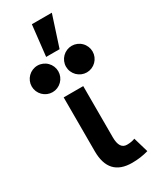

<svg xmlns="http://www.w3.org/2000/svg" viewBox="-314 -1035 901 1113"><g transform="rotate(-30 136.5 -478.5)"><path d="M216.8 15.1Q62 15.1 62 -151.9V-512.2H192.9V-169.9Q192.9 -90.8 243.2 -90.8Q274.4 -90.8 296.9 -100.1L326.2 0Q274.9 15.1 216.8 15.1ZM22 -570.3Q4.4 -570.3 -12 -577.1Q-28.3 -584 -40.8 -596.4Q-53.2 -608.9 -60.1 -625.2Q-66.9 -641.6 -66.9 -659.2Q-66.9 -676.8 -60.1 -693.1Q-53.2 -709.5 -40.8 -721.9Q-28.3 -734.4 -12 -741.2Q4.4 -748 22 -748Q39.6 -748 55.9 -741.2Q72.3 -734.4 84.7 -721.9Q97.2 -709.5 104 -693.1Q110.8 -676.8 110.8 -659.2Q110.8 -641.6 104 -625.2Q97.2 -608.9 84.7 -596.4Q72.3 -584 55.9 -577.1Q39.6 -570.3 22 -570.3ZM251.5 -570.3Q233.9 -570.3 217.5 -577.1Q201.2 -584 188.7 -596.4Q176.3 -608.9 169.4 -625.2Q162.6 -641.6 162.6 -659.2Q162.6 -676.8 169.4 -693.1Q176.3 -709.5 188.7 -721.9Q201.2 -734.4 217.5 -741.2Q233.9 -748 251.5 -748Q269 -748 285.4 -741.2Q301.8 -734.4 314.2 -721.9Q326.7 -709.5 333.5 -693.1Q340.3 -676.8 340.3 -659.2Q340.3 -641.6 333.5 -625.2Q326.7 -608.9 314.2 -596.4Q301.8 -584 285.4 -577.1Q269 -570.3 251.5 -570.3ZM181.2 -766.1H91.3L114.3 -971.7H248Z"/></g></svg>

Font: Cadman
Style: Bold
Weight: 700
Designer: Paul James MIller
Foundry: High-Logic / Made with FontCreator
Version: Version 2.114;March 28, 2021;FontCreator 13.0.0.2683 64-bit